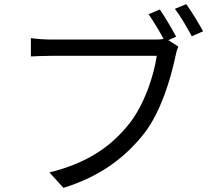

<svg xmlns="http://www.w3.org/2000/svg" viewBox="-20 -877 1040 932"><path d="M884 -857 829 -834C856 -799 889 -742 911 -701L966 -725C945 -763 909 -823 884 -857ZM846 -651 797 -682 835 -699C815 -737 779 -797 756 -831L701 -808C724 -776 753 -727 774 -688C758 -685 744 -685 731 -685C686 -685 287 -685 230 -685C197 -685 157 -688 130 -692V-603C155 -604 190 -606 229 -606C287 -606 683 -606 741 -606C727 -510 681 -371 610 -280C526 -173 414 -88 220 -40L288 35C471 -22 590 -115 682 -232C761 -335 809 -496 831 -601C835 -621 839 -637 846 -651Z"/></svg>

Font: ChiuKong Gothic CL
Style: Regular
Weight: 400
Designer: Ryoko NISHIZUKA 西塚涼子 (kana, bopomofo & ideographs); Paul D. Hunt (Latin, Greek & Cyrillic); Sandoll Communications 산돌커뮤니
Foundry: Adobe
Version: Version 1.300